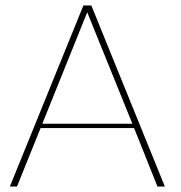

<svg xmlns="http://www.w3.org/2000/svg" viewBox="-20 -680 660 700"><path d="M16 0 284 -660H313L581 0H554L453 -253L489 -213H108L144 -253L42 0ZM117 -186 113 -229H485L480 -186L290 -655H306Z"/></svg>

Font: Panamera Thin
Style: Regular
Weight: 100
Designer: Bastien Sozeau
Foundry: NBR — Bastien Sozeau
Version: Version 3.003;gftools[0.9.33]